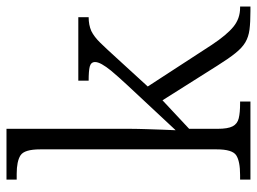

<svg xmlns="http://www.w3.org/2000/svg" viewBox="-121 -679 800 598"><g transform="rotate(-90 279.0 -380.0)"><path d="M261.7 -32.2V0H18.6V-32.2H32.7Q75.7 -32.2 94.2 -44.2Q112.8 -56.2 112.8 -105V-654.8Q112.8 -704.1 94.2 -716.1Q75.7 -728 36.6 -728H18.6V-759.8H176.8V-374Q176.8 -363.3 176.5 -350.8Q176.3 -338.4 175.8 -324.2Q174.8 -300.3 174.1 -273.4Q173.3 -246.6 172.4 -232.9L309.6 -379.9Q341.8 -414.6 357.9 -434.1Q370.6 -449.7 377.7 -462.4Q384.8 -475.1 384.8 -483.9Q384.8 -496.6 370.6 -500.5Q357.4 -503.9 326.7 -503.9V-536.1H524.4V-503.9Q500.5 -503.9 481.4 -495.6Q463.4 -486.8 444.6 -467.5Q425.8 -448.2 397.5 -417L308.6 -319.8L438.5 -120.1Q469.7 -73.2 495.1 -52.7Q520.5 -32.2 553.7 -32.2H557.6V0H543.5Q508.8 0 485.8 -2.9Q462.9 -5.9 445.8 -16.1Q429.2 -25.9 412.4 -46.9Q395.5 -67.9 373.5 -103L265.6 -273.9L176.8 -190.9V-102.1Q176.8 -70.3 184.6 -55.4Q192.4 -40.5 209.7 -36.4Q227.1 -32.2 255.4 -32.2Z"/></g></svg>

Font: Koh Santepheap Light
Style: Regular
Weight: 300
Designer: Danh Hong
Version: Version 2.002; ttfautohint (v1.8.3)